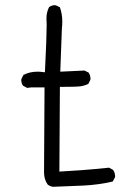

<svg xmlns="http://www.w3.org/2000/svg" viewBox="-20 -739 540 745"><path d="M426.3 -51.3Q426.8 -53.2 426.8 -55.9Q426.8 -58.6 425.8 -62.5Q424.8 -71.3 418.9 -79.6L403.3 -88.4Q336.9 -81.5 294.4 -78.6Q252 -75.7 210.4 -73.2L212.4 -401.9H220.7Q277.3 -401.9 293.2 -404.3Q309.1 -406.7 322.8 -413.6L330.6 -429.2Q331.1 -431.2 331.1 -432.6Q331.1 -446.8 323.7 -457.5L307.6 -465.3L213.9 -460.9L220.2 -629.9Q221.7 -642.6 221.7 -654.8Q221.7 -685.1 212.4 -710.9L196.8 -718.3Q194.8 -718.8 190.9 -718.8Q187 -718.8 181.4 -717Q175.8 -715.3 170.4 -711.4Q160.2 -691.4 160.2 -667Q160.2 -663.6 160.6 -658.4Q161.1 -653.3 161.1 -641.1Q161.1 -594.7 154.3 -458.5L145.5 -459.5Q135.3 -460.9 125.5 -460.9Q95.2 -460.9 70.8 -448.2L63 -432.1Q62.5 -430.2 62.5 -428.7Q62.5 -427.2 62.7 -425Q63 -422.9 63.5 -420.2Q64 -417.5 64.9 -415Q66.4 -410.2 69.8 -406.2L85.4 -397.9L101.1 -399.9H152.8L150.9 -75.7Q150.9 -72.8 150.9 -69.8Q150.9 -43.5 164.6 -23.4Q173.8 -15.6 186 -14.2Q246.1 -16.1 304.7 -19Q363.3 -22 417.5 -34.7Z"/></svg>

Font: NaikaiFont
Style: Light
Weight: 300
Version: Version 1.89